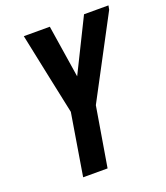

<svg xmlns="http://www.w3.org/2000/svg" viewBox="-135 -829 799 923"><g transform="rotate(-20 264.0 -367.5)"><path d="M131 0 183 -316 142 -510 95 -735H228L270 -466L403 -735H528L524 -714L307 -305L256 0Z"/></g></svg>

Font: Iosevka SS04 Extrabold
Style: Italic
Weight: 800
Italic angle: -9°
Monospace: yes
Designer: Belleve Invis
Foundry: Belleve Invis
Version: Version 19.0.0; ttfautohint (v1.8.4)